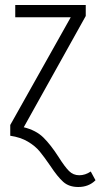

<svg xmlns="http://www.w3.org/2000/svg" viewBox="-20 -543 402 768"><path d="M181 120Q157 85 139 63Q121 41 91.5 23.5Q62 6 21 0V-43L263 -474H41V-523H323V-479L75 -34Q124 -22 153.5 7Q183 36 215 86Q239 124 256 141Q273 158 297 158Q321 158 343 143L362 178Q335 205 293 205Q256 205 233 184.5Q210 164 181 120Z"/></svg>

Font: Fira Sans Extra Condensed Light
Style: Regular
Weight: 300
Width: 1
Designer: Carrois Corporate & Edenspiekermann AG
Foundry: Carrois Corporate GbR & Edenspiekermann AG
Version: Version 4.203